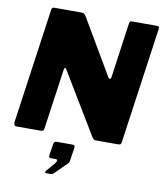

<svg xmlns="http://www.w3.org/2000/svg" viewBox="-103 -825 980 1154"><g transform="rotate(10 387.0 -248.0)"><path d="M762 -742Q776 -742 774 -726L673 -12Q672 0 653 0H516Q509 0 503.5 -5Q498 -10 492 -20L267 -393Q264 -398 260 -397Q256 -396 254 -385L202 -19Q201 -7 196.5 -3.5Q192 0 178 0H34Q23 0 20 -7.5Q17 -15 18 -26L117 -725Q119 -736 122.5 -739Q126 -742 137 -742H300Q312 -742 318.5 -736Q325 -730 331 -719L526 -387Q531 -378 537.5 -379.5Q544 -381 545 -392L592 -727Q594 -737 597.5 -739.5Q601 -742 612 -742ZM257 246Q252 246 251.5 241Q251 236 256 230L301 178Q310 167 309 159.5Q308 152 300 152H270Q262 152 259.5 148Q257 144 259 132L269 68Q272 49 287 49H383Q400 49 399 63L387 145Q385 158 375 168L315 227Q308 234 302 240Q296 246 285 246Z"/></g></svg>

Font: Libre Franklin Black
Style: Italic
Weight: 900
Italic angle: -8°
Designer: Pablo Impallari, Rodrigo Fuenzalida, Nhung Nguyen
Foundry: Impallari Type
Version: Version 3.000